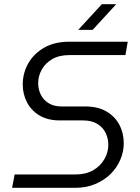

<svg xmlns="http://www.w3.org/2000/svg" viewBox="-20 -900 669 920"><path d="M38 0 50 -64H341Q391 -64 426 -84Q461 -104 480 -137Q499 -170 499 -206Q499 -236 486.5 -262.5Q474 -289 447 -306Q420 -323 377 -323H266Q210 -323 170.5 -346Q131 -369 110 -408.5Q89 -448 89 -495Q89 -550 115.5 -596.5Q142 -643 191.5 -671.5Q241 -700 311 -700H592L581 -636H312Q263 -636 230 -616.5Q197 -597 180 -566.5Q163 -536 163 -501Q163 -471 176 -445.5Q189 -420 214 -405Q239 -390 273 -390H387Q449 -390 490 -366Q531 -342 552 -302Q573 -262 573 -213Q573 -173 556.5 -134.5Q540 -96 509.5 -66Q479 -36 436 -18Q393 0 341 0ZM355 -757 468 -880H537L424 -757Z"/></svg>

Font: MuseoModerno Light
Style: Italic
Weight: 300
Italic angle: -9°
Designer: Pablo Cosgaya, Héctor Gatti, Marcela Romero, and the Authors of The MuseoModerno Project.
Foundry: Omnibus-Type Team
Version: Version 1.003